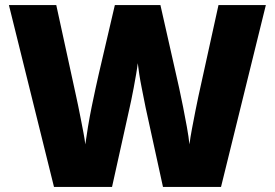

<svg xmlns="http://www.w3.org/2000/svg" viewBox="-20 -734 1079 754"><path d="M1024 -714 848 0H620L552 -311Q550 -320 546 -341Q542 -362 536.5 -389Q531 -416 527 -442Q523 -468 521 -486Q519 -468 514.5 -442Q510 -416 505 -389Q500 -362 495.5 -341Q491 -320 489 -311L420 0H192L15 -714H201L279 -356Q282 -343 287 -318.5Q292 -294 297.5 -266Q303 -238 308 -211.5Q313 -185 315 -167Q319 -197 325.5 -236Q332 -275 340 -314.5Q348 -354 355.5 -388Q363 -422 368 -444L431 -714H610L671 -444Q676 -423 683.5 -388.5Q691 -354 699 -314Q707 -274 714 -235Q721 -196 724 -167Q727 -192 734 -229Q741 -266 748 -301.5Q755 -337 759 -355L838 -714Z"/></svg>

Font: Noto Sans Hebrew Thin Black
Style: Regular
Weight: 900
Version: Version 3.001